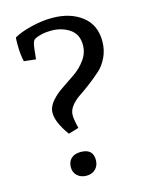

<svg xmlns="http://www.w3.org/2000/svg" viewBox="-109 -769 643 846"><g transform="rotate(-15 212.0 -346.5)"><path d="M199 -204 152 -190Q106 -254 106 -296Q106 -324 127.5 -349Q149 -374 179.5 -394Q210 -414 240 -435Q270 -456 291.5 -486Q313 -516 313 -552Q313 -601 277.5 -625Q242 -649 194 -649Q148 -649 118 -633Q110 -629 106 -614Q102 -599 97 -544L43 -550Q35 -581 35 -628Q35 -650 36 -660Q65 -677 115 -689.5Q165 -702 212 -702Q294 -702 347 -661.5Q400 -621 400 -546Q400 -507 384.5 -474Q369 -441 345.5 -420Q322 -399 294.5 -378Q267 -357 243.5 -341.5Q220 -326 204.5 -306Q189 -286 189 -264Q189 -244 199 -204ZM180 9Q155 9 138.5 -5.5Q122 -20 122 -45Q122 -70 137.5 -84.5Q153 -99 181 -99Q237 -99 237 -48Q237 -23 221.5 -7Q206 9 180 9Z"/></g></svg>

Font: Poly
Style: Regular
Weight: 400
Designer: Jos Nicols Silva Schwarzenberg
Foundry: Jose Nicolas Silva Schwarzenberg
Version: Version 1.001